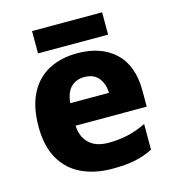

<svg xmlns="http://www.w3.org/2000/svg" viewBox="-108 -805 819 905"><g transform="rotate(-15 301.5 -352.5)"><path d="M309 -559Q425 -559 493 -495.5Q561 -432 561 -309V-231H214Q216 -177 249 -145Q282 -113 343 -113Q395 -113 438.5 -123Q482 -133 528 -155V-30Q487 -9 441.5 0.5Q396 10 329 10Q246 10 181.5 -20Q117 -50 80.5 -112.5Q44 -175 44 -271Q44 -368 77 -432Q110 -496 169.5 -527.5Q229 -559 309 -559ZM312 -442Q273 -442 247.5 -417.5Q222 -393 217 -340H406Q405 -383 382 -412.5Q359 -442 312 -442ZM473 -715V-606H131V-715Z"/></g></svg>

Font: Noto Sans Sinhala UI ExtraBold
Style: Regular
Weight: 800
Designer: Jelle Bosma - Monotype Design Team
Foundry: Monotype Imaging Inc.
Version: Version 2.006; ttfautohint (v1.8.4.7-5d5b)